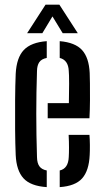

<svg xmlns="http://www.w3.org/2000/svg" viewBox="-20 -780 437 807"><path d="M46 -128.5Q44 -174.5 43.5 -236Q43 -297.5 43.5 -360Q44 -422.5 46 -470Q49.5 -537.5 80 -569.8Q110.5 -602 176.5 -607V-536.5Q154 -532 145 -518.5Q136 -505 135.5 -482Q132.5 -390 132.5 -302.2Q132.5 -214.5 135.5 -119.5Q136 -94 145.8 -80.8Q155.5 -67.5 176.5 -63.5V6.5Q108.5 2 78.8 -30.5Q49 -63 46 -128.5ZM180.5 -283V-346.5H269.5Q270.5 -388 270.5 -428.2Q270.5 -468.5 269 -482Q267 -527.5 231 -536.5V-607Q296 -601.5 325 -569.5Q354 -537.5 357 -473Q357.5 -461.5 358 -430Q358.5 -398.5 358.2 -358.8Q358 -319 356 -283ZM231 6.5V-63.5Q267 -71.5 269 -120Q270 -135 270 -159.8Q270 -184.5 268.5 -213H356Q357.5 -197 357.8 -171Q358 -145 357 -128.5Q354 -62.5 325.2 -30.2Q296.5 2 231 6.5ZM94 -640.5 171.5 -760.5H229.5L307 -640.5H243.5L200.5 -711L158 -640.5Z"/></svg>

Font: Big Shoulders Stencil Text Medium
Style: Regular
Weight: 500
Designer: Patric King
Foundry: XO Type Co
Version: Version 1.000